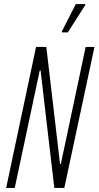

<svg xmlns="http://www.w3.org/2000/svg" viewBox="-20 -917 481 937"><path d="M10 0 156 -688H206L273 -117H277L398 -688H441L294 0H245L178 -573H174L52 0ZM282 -759V-764L350 -897H396V-892L311 -759Z"/></svg>

Font: Saira ExtraCondensed ExtraLight
Style: Italic
Weight: 250
Width: 2
Italic angle: -12°
Designer: Hector Gatti with collaboration of the Omnibus-Type team
Foundry: Omnibus-Type
Version: Version 1.101